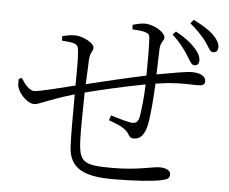

<svg xmlns="http://www.w3.org/2000/svg" viewBox="-55 -849 1110 930"><g transform="rotate(5 500.0 -383.5)"><path d="M826 -621C845 -593 855 -567 870 -566C883 -565 893 -572 894 -588C895 -607 887 -626 863 -652C842 -675 816 -695 769 -721L754 -705C790 -672 809 -646 826 -621ZM912 -689C932 -663 939 -638 955 -637C969 -636 979 -643 980 -660C982 -678 971 -699 946 -724C924 -744 897 -761 850 -785L835 -767C871 -737 890 -716 912 -689ZM558 -713C582 -712 603 -710 617 -706C635 -702 642 -695 643 -679C646 -640 646 -558 645 -496C550 -476 417 -444 356 -429L361 -548C364 -588 378 -591 378 -607C378 -633 317 -660 285 -660C260 -660 240 -655 222 -651L223 -629C242 -627 266 -626 282 -621C297 -615 303 -610 305 -581C308 -554 308 -491 307 -418C243 -402 133 -374 110 -374C86 -374 60 -406 45 -432L30 -426C30 -409 29 -392 34 -381C48 -345 87 -311 114 -311C139 -311 179 -338 307 -375C307 -279 306 -178 309 -122C314 -14 388 18 527 18C633 18 724 11 763 2C791 -4 801 -10 801 -29C801 -48 779 -59 748 -59C714 -59 642 -36 520 -36C379 -36 357 -48 353 -159C351 -206 353 -301 354 -388C423 -406 543 -434 645 -453C643 -394 636 -318 628 -285C621 -267 611 -262 598 -262C581 -262 533 -276 491 -289L483 -265C522 -250 566 -235 582 -206C592 -189 599 -187 611 -187C644 -187 663 -213 673 -259C682 -303 689 -388 692 -461L752 -469C818 -475 855 -471 893 -471C918 -471 931 -475 931 -493C931 -519 902 -532 862 -532C838 -532 770 -520 693 -506L697 -631C699 -666 716 -671 716 -686C716 -712 661 -746 616 -746C597 -746 578 -741 557 -735Z"/></g></svg>

Font: Noto Serif CJK SC Light
Style: Regular
Weight: 300
Designer: Ryoko NISHIZUKA 西塚涼子 (kana & ideographs); Frank Grießhammer (Latin, Greek & Cyrillic); Wenlong ZHANG 张文龙 (bopomofo); San
Foundry: Adobe
Version: Version 2.001;hotconv 1.1.0;makeotfexe 2.6.0